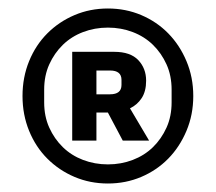

<svg xmlns="http://www.w3.org/2000/svg" viewBox="-20 -730 508 452"><path d="M234 -298Q192 -298 155.5 -313.5Q119 -329 91.5 -356.5Q64 -384 48.5 -422Q33 -460 33 -504Q33 -548 48.5 -586Q64 -624 91.5 -651.5Q119 -679 155.5 -694.5Q192 -710 234 -710Q276 -710 312.5 -694.5Q349 -679 376 -651.5Q403 -624 419 -586Q435 -548 435 -504Q435 -460 419 -422Q403 -384 376 -356.5Q349 -329 312.5 -313.5Q276 -298 234 -298ZM234 -343Q265 -343 292.5 -353.5Q320 -364 340 -383.5Q360 -403 372 -429.5Q384 -456 384 -489V-519Q384 -552 372 -578.5Q360 -605 340 -624.5Q320 -644 292.5 -654.5Q265 -665 234 -665Q203 -665 175.5 -654.5Q148 -644 128 -624.5Q108 -605 96 -578.5Q84 -552 84 -519V-489Q84 -456 96 -429.5Q108 -403 128 -383.5Q148 -364 175.5 -353.5Q203 -343 234 -343ZM207 -399H150V-608H249Q287 -608 305.5 -588.5Q324 -569 324 -540Q324 -515 313.5 -499Q303 -483 286 -475L331 -399H269L234 -465H207ZM239 -508Q266 -508 266 -530V-542Q266 -564 239 -564H207V-508Z"/></svg>

Font: IBM Plex Sans Devanagari SemiBold
Style: Regular
Weight: 600
Designer: Mike Abbink, Paul van der Laan, Pieter van Rosmalen, Erin McLaughlin
Foundry: Bold Monday
Version: Version 1.1